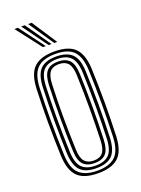

<svg xmlns="http://www.w3.org/2000/svg" viewBox="-148 -838 667 911"><g transform="rotate(-20 186.0 -382.5)"><path d="M186.2 7.2Q114.5 7.2 82.1 -25.2Q49.8 -57.8 46.8 -131.2Q43.5 -221.8 43.4 -302.8Q43.2 -383.8 46.8 -469.8Q50 -545.2 83.6 -576.2Q117.2 -607.2 186.2 -607.2Q258.2 -607.2 290.1 -574.5Q322 -541.8 325.2 -468.8Q328.5 -377.8 328.5 -296.8Q328.5 -215.8 325.2 -130.5Q322 -54.8 288.4 -23.8Q254.8 7.2 186.2 7.2ZM186.2 -5.5Q246 -5.5 276.4 -33.2Q306.8 -61 309.8 -130.8Q313 -215.8 313.1 -295.2Q313.2 -374.8 309.8 -468Q307.2 -533.2 279.4 -563.9Q251.5 -594.5 186.2 -594.5Q123.2 -594.5 94 -565.1Q64.8 -535.8 62 -467Q59 -390.8 58.8 -308.1Q58.5 -225.5 62.2 -130.8Q65 -60.2 96 -32.9Q127 -5.5 186.2 -5.5ZM186.2 -18.2Q131.2 -18.2 105.5 -44.6Q79.8 -71 77.2 -133.8Q74.5 -211.5 74.2 -297.1Q74 -382.8 77.2 -466.5Q80 -529.2 105.8 -555.5Q131.5 -581.8 186.2 -581.8Q238.2 -581.8 265.1 -556.8Q292 -531.8 294.5 -468.8Q297.5 -380.8 297.8 -299.1Q298 -217.5 294.8 -133.8Q292 -70.5 266.1 -44.4Q240.2 -18.2 186.2 -18.2ZM186.2 -31Q232.2 -31 254.6 -54.1Q277 -77.2 279.2 -134.2Q282 -205.8 282.2 -290Q282.5 -374.2 279.2 -465.8Q277 -523.2 254.2 -546.1Q231.5 -569 186.2 -569Q140 -569 117.5 -545.8Q95 -522.5 92.8 -466Q90 -393.8 89.6 -309.8Q89.2 -225.8 92.8 -133.8Q95 -76 118.2 -53.5Q141.5 -31 186.2 -31ZM186.2 -43.8Q149.2 -43.8 129.6 -63.5Q110 -83.2 108 -134.5Q102 -300 108 -465Q110 -514.2 128.5 -535.2Q147 -556.2 186.2 -556.2Q223 -556.2 242.5 -536.5Q262 -516.8 264 -465.5Q267 -381.5 267 -297.8Q267 -214 264 -134.8Q262 -85 243.2 -64.4Q224.5 -43.8 186.2 -43.8ZM186.2 -56.5Q218 -56.5 232.5 -75.1Q247 -93.8 248.5 -135.5Q251.2 -210.2 251.5 -291.4Q251.8 -372.5 248.5 -465Q247 -508.5 231.5 -526Q216 -543.5 186.2 -543.5Q154 -543.5 139.5 -524.8Q125 -506 123.5 -464.2Q120.2 -382.2 120.2 -304.1Q120.2 -226 123.5 -134.8Q125 -91 140.8 -73.8Q156.5 -56.5 186.2 -56.5ZM142.8 -645 44.8 -772H62.5L157.5 -645ZM171.5 -645 79.5 -772H97.2L186.2 -645ZM200.2 -645 114.2 -772H132L215.2 -645Z"/></g></svg>

Font: Big Shoulders Inline Display Medium
Style: Regular
Weight: 500
Designer: Patric King
Foundry: XO Type Co
Version: Version 1.000